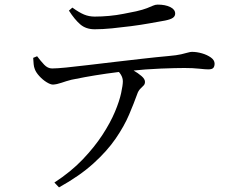

<svg xmlns="http://www.w3.org/2000/svg" viewBox="-20 -759 1040 833"><path d="M216 33Q288 -14 339 -67.5Q390 -121 424.5 -174Q459 -227 478.5 -273.5Q498 -320 505.5 -355Q513 -390 513 -406Q513 -421 504.5 -435Q496 -449 476 -467L519 -475Q537 -466 558 -454Q579 -442 594 -429Q609 -416 609 -404Q609 -394 603 -388Q597 -382 588.5 -373.5Q580 -365 575 -350Q561 -311 540 -261.5Q519 -212 482 -158Q445 -104 385.5 -50Q326 4 236 54ZM210 -392Q199 -392 182 -402.5Q165 -413 150.5 -429Q136 -445 131 -459Q127 -469 126 -480.5Q125 -492 124 -508L141 -515Q156 -495 171.5 -478.5Q187 -462 206 -462Q226 -462 266.5 -466Q307 -470 360.5 -476.5Q414 -483 474.5 -490Q535 -497 596 -504Q657 -511 712 -516Q747 -519 766 -523.5Q785 -528 795.5 -531Q806 -534 813 -534Q834 -534 856.5 -527.5Q879 -521 895 -509.5Q911 -498 911 -483Q911 -471 905.5 -464.5Q900 -458 883 -458Q871 -458 844 -461Q817 -464 780 -464Q744 -464 678.5 -461.5Q613 -459 538 -451Q493 -447 441.5 -439.5Q390 -432 349 -424.5Q308 -417 290 -413Q267 -407 247 -400Q227 -393 210 -392ZM391 -632Q353 -632 328.5 -653Q304 -674 279 -713L294 -726Q323 -705 344.5 -696Q366 -687 391 -687Q421 -687 453.5 -690Q486 -693 516 -699Q546 -705 571 -710Q601 -717 617.5 -723.5Q634 -730 644 -734.5Q654 -739 664 -739Q697 -739 718.5 -728.5Q740 -718 740 -700Q740 -689 730.5 -682Q721 -675 697 -670Q669 -665 630 -658Q591 -651 548.5 -645.5Q506 -640 465.5 -636Q425 -632 391 -632Z"/></svg>

Font: Noto Serif KR
Style: Regular
Weight: 400
Designer: Ryoko NISHIZUKA  (kana & ideographs); Frank Grießhammer (Latin, Greek & Cyrillic); Wenlong ZHANG  (bopomofo); Sandoll Co
Foundry: Adobe
Version: Version 2.003-H1;hotconv 1.1.1;makeotfexe 2.6.0